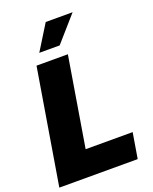

<svg xmlns="http://www.w3.org/2000/svg" viewBox="-172 -1047 910 1141"><g transform="rotate(-20 283.5 -476.5)"><path d="M0.5 0 121.1 -727.5H319.3L225.6 -161.1H522.9L496.1 0ZM162.6 -793.5 261.2 -952.6H431.2L291.5 -793.5Z"/></g></svg>

Font: Inter 17pt Black
Style: Italic
Weight: 900
Italic angle: -9.3988°
Version: Version 4.001;git-66647c0bb